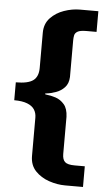

<svg xmlns="http://www.w3.org/2000/svg" viewBox="-59 -762 555 962"><g transform="rotate(5 218.0 -281.0)"><path d="M128 -591Q128 -636.5 155.8 -665.8Q183.5 -695 224 -709Q264.5 -723 303 -723H396V-619H345Q314 -619 301 -611.5Q288 -604 285.5 -592Q283 -580 283 -567V-382Q281.5 -349 263.5 -329.8Q245.5 -310.5 220.2 -301.5Q195 -292.5 172 -290Q166 -289.5 165.8 -287.2Q165.5 -285 172 -284Q194.5 -282 219.8 -273.8Q245 -265.5 263.2 -244.2Q281.5 -223 283 -182V5Q283 32.5 296 44.8Q309 57 345 57H396V161H306Q266 161 224.8 147Q183.5 133 155.8 103.8Q128 74.5 128 28V-164Q128 -187.5 116.8 -205Q105.5 -222.5 80.5 -232.2Q55.5 -242 15 -242V-332Q76.5 -332 102.2 -351.2Q128 -370.5 128 -414Z"/></g></svg>

Font: Public Sans Black
Style: Regular
Weight: 900
Designer: The Public Sans Project Authors: Dan O. Williams and USWDS (Libre Franklin designed by Pablo Impallari and Rodrigo Fuenz
Version: Version 1.007